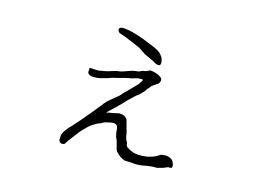

<svg xmlns="http://www.w3.org/2000/svg" viewBox="-82 -679 1165 867"><g transform="rotate(15 500.0 -245.5)"><path d="M555 -19Q567 -11 585 -4Q595 -1 609 0Q627 1 649 -2Q654 -3 669 -7Q682 -11 689 -15Q691 -16 699 -21Q705 -25 707 -26Q710 -27 714 -28Q722 -29 728 -29Q737 -29 744 -27Q749 -26 754 -23Q761 -19 763 -16Q767 -11 770 -4Q773 5 773 11Q772 17 769 19Q765 19 758 19Q751 19 736 27Q712 34 707 35Q703 35 686 35Q674 36 661 38Q642 41 641 42Q621 44 608 44Q602 43 585 42Q557 41 556 41Q550 39 535 30Q530 27 522 19Q516 14 514 12Q511 7 509 2Q508 -1 507 -7Q507 -9 503 -21Q501 -31 500 -33Q499 -38 497 -41Q493 -50 492 -52Q490 -59 489 -65Q487 -75 487 -82Q485 -98 483 -101Q479 -107 471 -109Q466 -111 454 -109Q438 -106 427 -103Q421 -101 412 -95Q410 -94 394 -88Q387 -84 378.5 -79Q370 -74 365 -70L352 -58Q340 -45 327 -32L305 -3Q298 6 293 13Q286 21 285 24L276 38Q270 42 262 41Q257 41 252 35Q249 32 248 25L249 16Q249 7 249 5Q251 -4 257 -13Q263 -23 275 -37Q279 -40 301 -65Q308 -72 327 -95Q350 -122 360 -134Q376 -154 392 -174Q394 -175 396 -179Q397 -181 398 -182Q399 -184 403 -187Q405 -189 406 -191Q411 -198 438 -219Q462 -237 468 -247Q468 -248 498 -277Q512 -291 528 -308Q529 -309 531.5 -313Q534 -317 536 -320L540 -325Q542 -329 542 -331V-333L539 -334H535H529Q519 -334 509 -331Q503 -329 499 -328Q491 -325 489 -325H488Q484 -325 467 -321Q456 -318 444 -315Q434 -313 425 -310Q415 -307 404 -305L391 -300Q370 -294 369 -294Q349 -287 327 -287Q312 -287 307 -289L299 -295Q295 -298 295 -303Q295 -307 295.5 -312.5Q296 -318 296 -323Q305 -322 311 -322Q320 -322 327 -321Q338 -320 366 -326Q378 -328 386 -331L412 -339Q419 -341 431 -342Q437 -343 452 -348Q460 -351 469 -354Q478 -357 487 -360Q491 -361 500 -362Q507 -363 514 -364H515Q516 -365 518 -365Q519 -366 521 -367Q523 -368 528 -370Q535 -373 542 -373Q545 -373 547 -375Q549 -376 552 -377Q554 -378 555 -378H556Q559 -382 564 -382Q570 -382 579.5 -380Q589 -378 599 -374Q609 -370 616 -364Q622 -359 622 -352Q622 -345 618.5 -339.5Q615 -334 610 -331H609Q606 -328 603 -327Q600 -323 598 -323H597Q594 -320 592 -318.5Q590 -317 587 -315Q581 -309 581 -308Q579 -303 577 -302Q571 -299 571 -297Q570 -293 567 -289Q565 -287 555 -276Q545 -266 543 -264Q530 -256 498 -224Q477 -201 454 -179Q446 -172 438 -164Q430 -157 421 -148H422H421L427 -145Q426 -150 421 -148L448 -152Q454 -153 462 -155Q473 -158 475 -158Q480 -159 486 -158Q492 -157 497 -156Q502 -155 507 -151Q512 -148 515 -143Q517 -141 518 -137Q518 -136 520 -130Q523 -121 524 -115Q526 -106 527.5 -101.5Q529 -97 532 -86.5Q535 -76 535 -68Q538 -56 539 -53Q541 -49 545 -43Q548 -38 548 -29Q552 -21 555 -19ZM489 -468Q471 -476 448.5 -485.5Q426 -495 413 -500Q400 -505 392.5 -507Q385 -509 381.5 -513.5Q378 -518 377.5 -522.5Q377 -527 379.5 -530Q382 -533 387.5 -534.5Q393 -536 404 -535Q415 -534 425.5 -532Q436 -530 458 -523.5Q480 -517 496.5 -510.5Q513 -504 544.5 -491Q576 -478 586.5 -466Q597 -454 600 -444Q603 -434 602.5 -427.5Q602 -421 600 -417.5Q598 -414 589 -415Q580 -416 573.5 -421Q567 -426 552.5 -432Q538 -438 522 -446Q507 -456 489 -468Z"/></g></svg>

Font: ToneOZ-Pinyin-Tsuipita-TC
Style: Regular
Weight: 400
Designer: ÂÆ£ÂøóÂáåJeffrey Xuan(jeffreyx@gmail.com, ToneOZ.com) ÈòøÂù§(cjkFonts)
Foundry: ToneOZ
Version: Version 0.24071